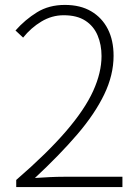

<svg xmlns="http://www.w3.org/2000/svg" viewBox="-20 -761 568 781"><path d="M46 0V-29Q172 -138 248.5 -227Q325 -316 359 -391Q393 -466 393 -533Q393 -579 377 -617Q361 -655 327 -677Q293 -699 239 -699Q191 -699 148.5 -673.5Q106 -648 74 -608L43 -637Q82 -681 130.5 -711Q179 -741 244 -741Q307 -741 351 -715Q395 -689 418.5 -643Q442 -597 442 -534Q442 -456 404 -377Q366 -298 294.5 -214.5Q223 -131 122 -37Q151 -39 181.5 -40.5Q212 -42 241 -42H478V0Z"/></svg>

Font: Noto Sans SC ExtraLight
Style: Regular
Weight: 250
Designer: Ryoko NISHIZUKA 西塚涼子 (kana, bopomofo & ideographs); Paul D. Hunt (Latin, Greek & Cyrillic); Sandoll Communications 산돌커뮤니
Foundry: Adobe
Version: Version 2.004-H2;hotconv 1.0.118;makeotfexe 2.5.65603